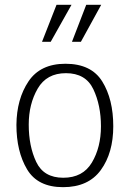

<svg xmlns="http://www.w3.org/2000/svg" viewBox="-20 -762 537 795"><path d="M337 -742H399L315 -589H278ZM214 -742H276L190 -589H154ZM241 13Q136 13 92 -61Q48 -135 48 -245Q49 -352 98 -425Q147 -498 251 -498Q358 -498 403.5 -424.5Q449 -351 449 -239Q449 -129 397.5 -58Q346 13 241 13ZM398 -239Q398 -326 366.5 -392.5Q335 -459 253 -459Q173 -459 136 -395Q99 -331 99 -246Q99 -157 130 -91.5Q161 -26 242 -26Q323 -26 360.5 -89Q398 -152 398 -239Z"/></svg>

Font: Palanquin Thin
Style: Regular
Weight: 250
Designer: Pria Ravichandran
Version: Version 1.001